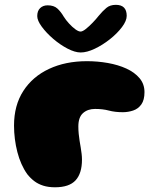

<svg xmlns="http://www.w3.org/2000/svg" viewBox="-20 -753 642 794"><path d="M207.5 21.5Q180 21.5 158.8 14.8Q137.5 8 121.5 -4.2Q105.5 -16.5 92.5 -33Q79 -52 68.8 -75Q58.5 -98 51.8 -124.2Q45 -150.5 41.5 -178.2Q38 -206 38 -233.5Q38 -317.5 76.5 -377Q115 -436.5 183 -468.2Q251 -500 339.5 -500Q383.5 -500 426 -492.5Q468.5 -485 502.5 -469.5Q536.5 -454 557 -429.8Q577.5 -405.5 577.5 -372Q577.5 -339.5 564.5 -321.2Q551.5 -303 530.8 -296Q510 -289 488 -289Q455.5 -289 430.2 -295.8Q405 -302.5 373 -302.5Q342.5 -302.5 323.2 -285.2Q304 -268 304 -230Q304 -214.5 305.5 -199.5Q307 -184.5 309.2 -170.5Q311.5 -156.5 313.8 -143Q316 -129.5 317.5 -117Q319 -104.5 319 -93Q319 -36 292.5 -7.2Q266 21.5 207.5 21.5ZM313.5 -536Q290 -536 259.2 -552Q228.5 -568 200 -592.5Q171.5 -617 152.8 -642.5Q134 -668 134 -686.5Q134 -708 146 -719.5Q158 -731 177 -731Q202.5 -731 217 -718Q231.5 -705 244 -683.5Q252.5 -670 265.5 -655.8Q278.5 -641.5 291.5 -632Q304.5 -622.5 313 -622.5Q321.5 -622.5 335 -633.2Q348.5 -644 363 -659Q377.5 -674 388 -687.5Q404.5 -707.5 419.8 -720.2Q435 -733 459 -733Q504 -733 504 -687.5Q504 -667 484.5 -641Q465 -615 434.8 -591Q404.5 -567 372 -551.5Q339.5 -536 313.5 -536Z"/></svg>

Font: Gluten ExtraBold
Style: Regular
Weight: 800
Designer: Tyler Finck
Foundry: Etcetera Type Company
Version: Version 1.300